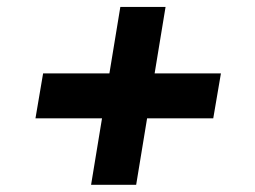

<svg xmlns="http://www.w3.org/2000/svg" viewBox="-20 -562 720 543"><path d="M237.6 -39.4H365.1L396 -227.3H583.1L604.8 -354.4H417.3L448.2 -542.3H320.3L289.4 -354.4H101.9L80.3 -227.3H268.5Z"/></svg>

Font: Magic Ui Pro
Style: Bold Italic
Weight: 700
Italic angle: -9.39999°
Designer: Stefan Endress, Andreas Faust
Version: Version 1.000;FEAKit 1.0